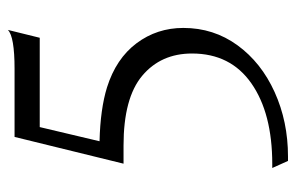

<svg xmlns="http://www.w3.org/2000/svg" viewBox="-152 -593 752 488"><g transform="rotate(-90 224.0 -349.0)"><path d="M246 -453Q319 -430 358 -378Q397 -326 397 -259Q397 -182 353 -121.5Q309 -61 234 -27Q159 7 70 7H59L41 -33H51Q180 -33 256 -86Q332 -139 332 -237Q332 -316 275.5 -363.5Q219 -411 98 -411H52L120 -688H293Q375 -688 392 -705L372 -624H145L109 -472Q191 -470 246 -453Z"/></g></svg>

Font: BellefairVN
Style: Regular
Weight: 400
Designer: Nick Shinn, Liron Lavi Turkenic
Foundry: Shinntype
Version: Version 1.003